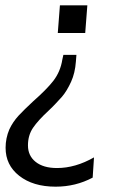

<svg xmlns="http://www.w3.org/2000/svg" viewBox="-20 -512 487 721"><path d="M197 -388 205 -492H308L300 -388ZM328 155Q264 189 189 189Q104 189 52 148Q1 108 1 43Q1 7 15 -26Q28 -54 50 -78Q60 -89 74 -102.5Q88 -116 105 -132Q154 -175 180 -208Q207 -243 214 -288L218 -306H267L265 -281Q262 -238 247 -205Q231 -170 213 -149Q203 -138 190.5 -124.5Q178 -111 162 -96Q123 -60 104 -32Q85 -4 85 34Q85 73 114 96Q143 119 194 119Q263 119 333 79Z"/></svg>

Font: PRinguin Sans
Style: Italic
Weight: 400
Designer: Vernon Adams
Foundry: Vernon Adams
Version: ""